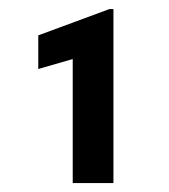

<svg xmlns="http://www.w3.org/2000/svg" viewBox="-20 -730 374 424"><path d="M230.5 -710V-325.7H140.6V-599.6L64.5 -577.6V-651.9L221.7 -710Z"/></svg>

Font: Roboto Condensed SemiBold
Style: Regular
Weight: 600
Designer: Christian Robertson
Foundry: Google
Version: Version 3.008; 2023